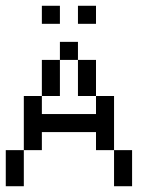

<svg xmlns="http://www.w3.org/2000/svg" viewBox="-20 -645 540 665"><path d="M125 -562.5V-625H187.5V-562.5ZM250 -562.5V-625H312.5V-562.5ZM187.5 -437.5V-500H250V-437.5ZM125 -375V-437.5H187.5V-375ZM125 -312.5V-375H187.5V-312.5ZM250 -375V-437.5H312.5V-375ZM250 -312.5V-375H312.5V-312.5ZM312.5 -250V-312.5H375V-250ZM312.5 -125V-187.5H375V-125ZM62.5 -250V-312.5H125V-250ZM62.5 -187.5V-250H125V-187.5ZM62.5 -125V-187.5H125V-125ZM0 -62.5V-125H62.5V-62.5ZM0 0V-62.5H62.5V0ZM375 -62.5V-125H437.5V-62.5ZM375 0V-62.5H437.5V0ZM125 -187.5V-250H187.5V-187.5ZM187.5 -187.5V-250H250V-187.5ZM250 -187.5V-250H312.5V-187.5ZM312.5 -187.5V-250H375V-187.5Z"/></svg>

Font: AprilSans
Style: Regular
Weight: 400
Designer: typesprite
Version: Version 1.001;PS 001.001;hotconv 1.0.88;makeotf.lib2.5.64775